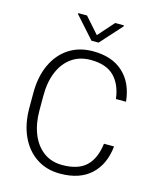

<svg xmlns="http://www.w3.org/2000/svg" viewBox="-132 -1004 914 1106"><g transform="rotate(15 324.5 -451.0)"><path d="M533.2 -222.2H593.3Q582.5 -113.8 516.1 -52Q449.7 9.8 332 9.8Q251.5 9.8 191.2 -30.3Q130.9 -70.3 97.7 -142.6Q64.5 -214.8 64.5 -311V-399.9Q64.5 -496.1 97.7 -568.4Q130.9 -640.6 191.9 -680.7Q252.9 -720.7 335.9 -720.7Q449.7 -720.7 516.1 -659.4Q582.5 -598.1 593.3 -488.8H533.2Q522.5 -574.7 475.1 -621.8Q427.7 -668.9 335.9 -668.9Q270 -668.9 222.7 -635.5Q175.3 -602.1 149.9 -541.7Q124.5 -481.4 124.5 -400.9V-311Q124.5 -232.9 148.9 -172.1Q173.3 -111.3 219.7 -76.4Q266.1 -41.5 332 -41.5Q426.8 -41.5 474.4 -86.9Q522 -132.3 533.2 -222.2ZM247.6 -910.6 331.5 -815.9 415.5 -910.6H467.8V-904.8L352.5 -776.9H310.1L195.3 -905.3V-910.6Z"/></g></svg>

Font: Vazirmatn RD FD ExtraLight
Style: Regular
Weight: 200
Designer: Saber Rastikerdar
Foundry: Saber Rastikerdar
Version: Version 33.003